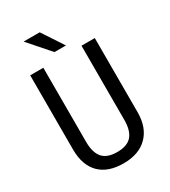

<svg xmlns="http://www.w3.org/2000/svg" viewBox="-217 -1008 997 1125"><g transform="rotate(-30 281.0 -445.5)"><path d="M500.5 -710.9H410.6V-209C410.6 -161.1 400.5 -125.4 380.1 -101.8C359.8 -78.2 326.8 -66.4 281.2 -66.4C236 -66.4 203.2 -78.2 182.9 -101.8C162.5 -125.4 152.3 -161.1 152.3 -209V-710.9H63.5V-205.6C64.1 -136.6 83 -83.4 120.1 -46.1C157.2 -8.9 210.9 9.8 281.2 9.8C349.9 9.8 403.5 -9.3 441.9 -47.4C480.3 -85.4 499.8 -138.2 500.5 -205.6ZM332.5 -757.8 237.8 -901.4H128.9L254.9 -757.8Z"/></g></svg>

Font: Roboto Condensed
Style: Regular
Weight: 400
Designer: Google
Version: Version 2.134; 2016